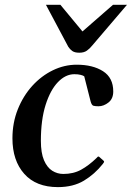

<svg xmlns="http://www.w3.org/2000/svg" viewBox="-20 -764 548 798"><path d="M298.8 -495.1Q365.7 -495.1 408.2 -468Q450.7 -440.9 450.7 -383.8Q450.7 -353.5 430.7 -337.9Q410.6 -322.3 389.6 -322.3Q375.5 -322.3 368.2 -324.5Q360.8 -326.7 356.4 -343.3L330.1 -446.8Q325.7 -450.2 314.9 -452.9Q304.2 -455.6 289.1 -455.6Q252.4 -455.6 220.7 -422.6Q189 -389.6 169.4 -327.6Q149.9 -265.6 149.9 -178.7Q149.9 -128.4 162.8 -98.1Q175.8 -67.9 197 -54.4Q218.3 -41 243.2 -41Q285.2 -41 317.1 -58.6Q349.1 -76.2 381.3 -107.4Q383.8 -110.4 386.2 -112.5Q388.7 -114.7 392.1 -112.3L410.2 -96.2Q412.6 -94.2 412.6 -91.8Q412.6 -89.4 410.4 -87.2Q408.2 -85 407.2 -82.5Q373.5 -40 328.9 -13.2Q284.2 13.7 220.7 13.7Q129.9 13.7 80.8 -41.5Q31.7 -96.7 31.7 -189Q31.7 -253.9 54 -309.6Q76.2 -365.2 114 -407Q151.9 -448.7 199.7 -471.9Q247.6 -495.1 298.8 -495.1ZM309.6 -544.9Q290.5 -544.9 280.5 -552Q270.5 -559.1 263.7 -569.8L170.9 -744.1H231L322.8 -633.3L449.7 -744.1H507.8L362.8 -574.2Q353 -562 341.1 -553.5Q329.1 -544.9 309.6 -544.9Z"/></svg>

Font: Gelasio Medium
Style: Italic
Weight: 500
Italic angle: -8.5°
Designer: Eben Sorkin
Foundry: Eben Sorkin
Version: Version 1.008